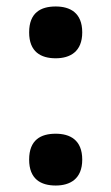

<svg xmlns="http://www.w3.org/2000/svg" viewBox="-20 -565 344 593"><path d="M152 -385C196 -385 234 -405 234 -465C234 -526 196 -545 152 -545C106 -545 70 -526 70 -465C70 -405 106 -385 152 -385ZM152 8C196 8 234 -12 234 -72C234 -133 196 -152 152 -152C106 -152 70 -133 70 -72C70 -12 106 8 152 8Z"/></svg>

Font: Noto Serif Test
Style: Bold
Weight: 700
Version: Version 1.000